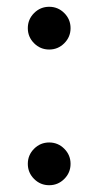

<svg xmlns="http://www.w3.org/2000/svg" viewBox="-20 -539 290 566"><path d="M125 7Q99 7 80.5 -11.5Q62 -30 62 -56Q62 -82 80.5 -100.5Q99 -119 125 -119Q151 -119 169.5 -100.5Q188 -82 188 -56Q188 -30 169.5 -11.5Q151 7 125 7ZM125 -393Q99 -393 80.5 -411.5Q62 -430 62 -456Q62 -482 80.5 -500.5Q99 -519 125 -519Q151 -519 169.5 -500.5Q188 -482 188 -456Q188 -430 169.5 -411.5Q151 -393 125 -393Z"/></svg>

Font: Red Hat Display SemiBold
Style: Regular
Weight: 600
Designer: Pentagram, MCKL
Foundry: Pentagram, MCKL
Version: Version 1.023